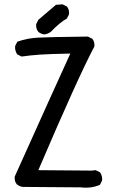

<svg xmlns="http://www.w3.org/2000/svg" viewBox="-20 -846 540 873"><path d="M346.7 5.9 84 3.9Q68.4 2 56.6 -7.8Q44.9 -21.5 46.9 -43Q234.4 -460 299.8 -602.5Q205.1 -600.6 162.1 -597.7Q119.1 -594.7 78.1 -588.9L58.6 -598.6Q46.9 -615.2 48.8 -636.7L58.6 -656.2Q101.6 -671.9 150.4 -674.8Q199.2 -677.7 379.9 -679.7L399.4 -669.9Q411.1 -656.2 409.2 -634.8Q335 -495.1 154.3 -72.3L397.5 -70.3L415 -72.3L434.6 -62.5Q446.3 -46.9 444.3 -25.4L434.6 -5.9Q395.5 11.7 346.7 5.9ZM181.6 -689.5Q166 -691.4 154.3 -701.2Q142.6 -714.8 144.5 -736.3L154.3 -755.9L234.4 -824.2L264.6 -826.2L284.2 -816.4Q295.9 -802.7 293.9 -781.2L284.2 -761.7Q252 -744.1 210.9 -701.2Q197.3 -691.4 181.6 -689.5Z"/></svg>

Font: NaikaiFont
Style: Regular-Lite
Weight: 400
Version: Version 1.67